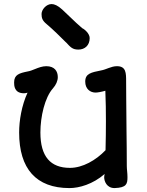

<svg xmlns="http://www.w3.org/2000/svg" viewBox="-20 -936 742 970"><path d="M76.7 -266.6C76.7 -84 162.1 14.2 331.1 14.2C380.4 14.2 449.2 -5.4 508.8 -57.1C507.8 -50.8 506.3 -47.9 506.3 -40.5C506.3 -20 519.5 14.2 558.6 14.2C619.6 12.2 624 -6.8 624 -41.5C624 -62.5 620.6 -79.6 620.6 -97.2C620.6 -223.1 617.7 -330.1 617.7 -437C617.2 -474.1 617.2 -504.9 617.2 -523.4C617.2 -566.9 617.2 -601.6 570.8 -601.6C541 -601.6 517.1 -584.5 490.2 -580.1C441.9 -570.3 410.6 -564.9 410.6 -523.9C410.6 -486.3 436 -468.3 462.9 -468.3C472.2 -468.3 492.2 -471.7 512.2 -477.5C514.6 -416.5 515.1 -378.4 515.1 -323.2C515.1 -278.8 514.6 -231.9 513.2 -177.2C464.4 -126 397 -87.9 333.5 -87.9C235.4 -87.9 184.1 -144.5 184.1 -266.6C184.1 -346.2 206.1 -443.4 247.6 -489.7C263.2 -507.3 272 -527.8 272 -546.4C272 -576.7 255.4 -601.6 213.9 -601.6C193.8 -601.6 174.3 -594.2 157.7 -587.4C145.5 -582.5 131.3 -576.7 120.6 -575.2C77.6 -566.4 51.3 -559.1 51.3 -519.5C51.3 -504.9 51.3 -464.8 101.1 -464.8C106.9 -464.8 112.8 -465.8 119.1 -467.8C89.4 -403.3 76.7 -327.1 76.7 -266.6ZM376 -685.5C408.2 -685.5 433.1 -706.5 433.1 -743.7C433.1 -766.6 406.2 -789.1 395.5 -793.5C382.8 -803.7 362.3 -822.8 293.9 -888.2C272 -908.2 254.4 -915.5 240.7 -915.5C213.9 -915.5 189.9 -887.7 189.9 -865.2C189.9 -844.7 194.3 -831.5 215.8 -814C251.5 -783.7 282.2 -752.9 313 -722.2V-722.7C336.4 -697.3 346.2 -685.5 376 -685.5Z"/></svg>

Font: Autour One
Style: Regular
Weight: 400
Designer: Eben Sorkin
Foundry: Eben Sorkin
Version: Version 1.002